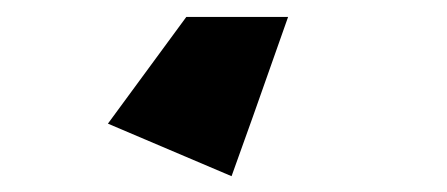

<svg xmlns="http://www.w3.org/2000/svg" viewBox="-20 -40 540 232"><path d="M259.8 172.9Q277.3 125 328.1 -19.5Q296.9 -19.5 205.1 -19.5Q181.6 12.7 110.4 109.4Q147.5 125 259.8 172.9Z"/></svg>

Font: Big-Shock
Style: Black
Weight: 400